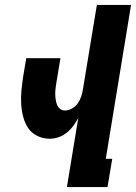

<svg xmlns="http://www.w3.org/2000/svg" viewBox="-20 -755 549 775"><path d="M250 0 296 -279Q287 -262 275.5 -246.5Q264 -231 249 -219Q234 -207 216 -201Q198 -195 181 -195Q154 -195 130.5 -206.5Q107 -218 93.5 -238.5Q80 -259 73.5 -284Q67 -309 65.5 -335.5Q64 -362 66.5 -389Q69 -416 73 -443L86 -520H224L208 -424Q206 -412 204.5 -400.5Q203 -389 203 -377.5Q203 -366 204.5 -355Q206 -344 209.5 -334Q213 -324 221.5 -316.5Q230 -309 242 -309Q256 -309 270.5 -317Q285 -325 294 -338Q303 -351 308 -366Q313 -381 315 -396L371 -735H509L407 -114H433L414 0Z"/></svg>

Font: Iosevka Term Curly Hv Obl
Style: Regular
Weight: 900
Italic angle: -9°
Designer: Belleve Invis
Foundry: Belleve Invis
Version: Version 32.3.0